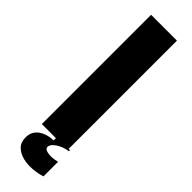

<svg xmlns="http://www.w3.org/2000/svg" viewBox="-282 -658 820 820"><g transform="rotate(45 127.5 -248.0)"><path d="M49 0V-660H205V0ZM212 153Q187 161 157.5 163.5Q128 166 101.5 159.5Q75 153 57.5 136Q40 119 40 89Q40 64 53 47.5Q66 31 88 22.5Q110 14 134 14V-6H213V0Q178 6 156.5 21.5Q135 37 135 51Q135 61 144 65Q153 69 165.5 70Q178 71 191 69Q204 67 212 65Z"/></g></svg>

Font: Bricolage Grotesque 24pt Condensed ExtraBold
Style: Regular
Weight: 800
Width: 3
Designer: Mathieu Triay
Foundry: Atelier Triay
Version: Version 1.001;gftools[0.9.33.dev8+g029e19f]